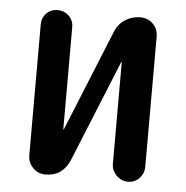

<svg xmlns="http://www.w3.org/2000/svg" viewBox="-43 -562 587 605"><g transform="rotate(5 250.0 -260.0)"><path d="M122.1 0Q98.6 0 82.5 -16.6Q66.4 -33.2 66.4 -55.7V-469.7Q66.4 -491.2 80.6 -505.4Q94.7 -519.5 115.7 -519.5Q136.7 -519.5 151.4 -505.4Q166 -491.2 166 -469.7V-147.5Q166 -146.5 167 -146.5Q168 -146.5 168 -147.5L297.9 -466.8Q307.6 -491.2 329.1 -505.4Q350.6 -519.5 377 -519.5Q401.4 -519.5 417.5 -503.4Q433.6 -487.3 433.6 -462.9V-51.8Q433.6 -30.3 418.9 -15.1Q404.3 0 383.3 0Q362.3 0 346.7 -15.6Q331.1 -31.2 331.1 -51.8V-373Q331.1 -374 330.1 -374Q329.1 -374 329.1 -373L198.2 -51.8Q175.8 0 122.1 0Z"/></g></svg>

Font: Rounded-X Mgen+ 1mn medium
Style: Regular
Weight: 500
Designer: [Source Han Sans]
Ryoko NISHIZUKA  (kana & ideographs); Paul D. Hunt (Latin, Greek & Cyrillic); Wenlong ZHANG  (bopomofo
Version: Version 1.059.20150602